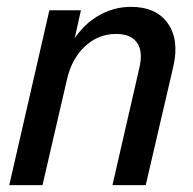

<svg xmlns="http://www.w3.org/2000/svg" viewBox="-20 -540 564 560"><path d="M7 0 124 -510H216L192 -402H197L104 0ZM308 0 386 -340Q398 -389 380 -415Q362 -441 319 -441Q267 -441 228 -405Q189 -369 175 -307L185 -407Q214 -461 261 -490.5Q308 -520 362 -520Q435 -520 469 -472.5Q503 -425 486 -348L405 0Z"/></svg>

Font: Instrument Sans SemiCondensed Medium
Style: Italic
Weight: 500
Width: 4
Italic angle: -13°
Designer: Rodrigo Fuenzalida
Foundry: fragTYPE
Version: Version 1.000;gftools[0.9.28]